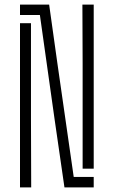

<svg xmlns="http://www.w3.org/2000/svg" viewBox="-20 -820 498 840"><path d="M262 0 219 -297 154.5 -754.5H67.5V-800H195L231 -543.5L302.5 -46H390V0ZM67.5 0V-718.5H115.5V-303.5L116.5 0ZM341.5 -82V-541.5L340.5 -800H390V-82Z"/></svg>

Font: Big Shoulders Stencil Text Thin ExtraLight
Style: Regular
Weight: 250
Version: Version 2.001